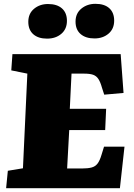

<svg xmlns="http://www.w3.org/2000/svg" viewBox="-20 -984 702 1004"><path d="M123 -599 39 -616 45 -701H611L626 -498L525 -489L513 -526Q505 -555 494.5 -571Q484 -587 467 -593Q450 -599 420 -599H354L345 -415H535L530 -304H342L331 -103H410Q439 -103 458.5 -108Q478 -113 490 -128.5Q502 -144 511 -175L524 -217H631L607 0H12L21 -91L100 -104ZM128 -870Q128 -913 158 -938Q188 -963 231 -963Q278 -963 304 -940Q330 -917 330 -875Q330 -832 300.5 -807Q271 -782 226 -782Q180 -782 154 -805Q128 -828 128 -870ZM375 -871Q375 -914 405.5 -939Q436 -964 479 -964Q526 -964 551.5 -941Q577 -918 577 -876Q577 -833 547.5 -808Q518 -783 474 -783Q428 -783 401.5 -806Q375 -829 375 -871Z"/></svg>

Font: Literata Black
Style: Italic
Weight: 900
Italic angle: -2°
Designer: Latin by Veronika Burian and Jose Scaglione. Greek by Irene Vlachou. Cyrillic by Vera Evstafieva
Foundry: TypeTogether
Version: Version 3.002